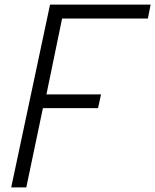

<svg xmlns="http://www.w3.org/2000/svg" viewBox="-20 -820 679 840"><path d="M29 0 199 -800H639L627 -739H207L261 -784L174 -363L138 -407H422L409 -347H124L177 -391L95 0Z"/></svg>

Font: Victor Mono Thin Light
Style: Italic
Weight: 300
Italic angle: -12°
Monospace: yes
Version: Version 1.561;gftools[0.9.30]